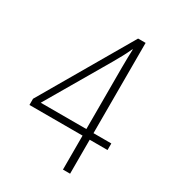

<svg xmlns="http://www.w3.org/2000/svg" viewBox="-171 -884 797 886"><g transform="rotate(30 227.5 -441.5)"><path d="M437 -274V-309H342V-790H302L21 -307V-274H304V-93H342V-274ZM304 -309H61L255 -641C273 -672 289 -701 304 -734H306C305 -703 304 -676 304 -636Z"/></g></svg>

Font: Noto Sans Kannada UI Condensed ExtraLight
Style: Regular
Weight: 200
Width: 3
Designer: Jelle Bosma - Monotype Design Team
Foundry: Monotype Imaging Inc.
Version: Version 2.005